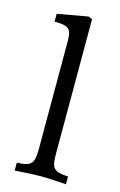

<svg xmlns="http://www.w3.org/2000/svg" viewBox="-106 -705 474 756"><g transform="rotate(15 131.5 -327.5)"><path d="M174 -652V-104Q174 -72 178.5 -57.5Q183 -43 197.5 -36.5Q212 -30 243 -29V3L214 1Q165 -2 140 -2Q116 -2 66 1L34 3V-29Q66 -30 80 -36.5Q94 -43 99 -57.5Q104 -72 104 -104V-543Q104 -569 99 -581.5Q94 -594 79.5 -599Q65 -604 34 -604V-636L158 -658Z"/></g></svg>

Font: Gupter
Style: Regular
Weight: 400
Designer: Octavio Pardo
Version: Version 1.000